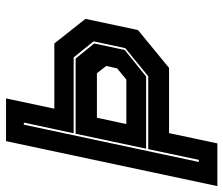

<svg xmlns="http://www.w3.org/2000/svg" viewBox="-86 -668 740 636"><g transform="rotate(-90 284.0 -350.0)"><path d="M-14.5 0 134.5 -700H276L242 -540H458L539.5 -437L502.5 -263L377 -160H161L127 0ZM65.5 -61.5H72.5L108 -229H349.5L442.5 -305L465 -410L412 -476H160.5L196 -641H189ZM109.5 -236 159 -469.5H408L458 -408L436.5 -307L348.5 -236ZM191 -301.5H338.5L375.5 -332L383.5 -368L359.5 -399H212Z"/></g></svg>

Font: Tourney Expanded ExtraBold
Style: Italic
Weight: 800
Width: 7
Italic angle: -12°
Designer: Tyler Finck
Foundry: Etcetera Type Co
Version: Version 1.010; ttfautohint (v1.8.3)